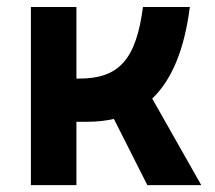

<svg xmlns="http://www.w3.org/2000/svg" viewBox="-20 -538 626 558"><path d="M69.8 0H202.1V-184.1H234.4C261.7 -184.1 287.6 -187 311 -192.4L408.2 0H564.9L422.4 -251.5C480 -306.6 516.1 -395 531.7 -517.6H395.5C375.5 -365.2 326.2 -309.6 210 -309.6H202.1V-517.6H69.8Z"/></svg>

Font: Cascadia Mono NF
Style: Bold
Weight: 700
Monospace: yes
Designer: Aaron Bell
Foundry: Saja Typeworks
Version: Version 2404.023